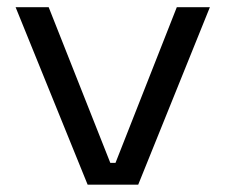

<svg xmlns="http://www.w3.org/2000/svg" viewBox="-20 -503 614 523"><path d="M294.6 -59.3 461.6 -483.4H551.7L356.5 0H218.7L22.5 -483.4H112.6L280.5 -59.3Z"/></svg>

Font: Anek Gurmukhi Medium SemiExpanded
Style: Regular
Weight: 500
Width: 6
Version: Version 1.003